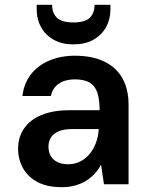

<svg xmlns="http://www.w3.org/2000/svg" viewBox="-20 -764 621 796"><path d="M236 12Q175 12 135 -9.5Q95 -31 75 -67.5Q55 -104 55 -147Q55 -195 79.5 -231Q104 -267 151.5 -287Q199 -307 268 -307H393Q393 -350 384 -378.5Q375 -407 352.5 -421Q330 -435 290 -435Q251 -435 224.5 -417.5Q198 -400 191 -366H73Q79 -418 108 -455.5Q137 -493 184.5 -513Q232 -533 290 -533Q362 -533 412 -509Q462 -485 487.5 -439.5Q513 -394 513 -330V0H411L399 -81Q388 -61 372.5 -44Q357 -27 337 -14.5Q317 -2 291.5 5Q266 12 236 12ZM262 -83Q289 -83 311.5 -94Q334 -105 350.5 -124.5Q367 -144 377 -170Q387 -196 389 -224V-229H281Q246 -229 224 -220Q202 -211 191.5 -194.5Q181 -178 181 -156Q181 -133 191 -116.5Q201 -100 219.5 -91.5Q238 -83 262 -83ZM284 -580Q237 -580 203 -599Q169 -618 150.5 -651Q132 -684 132 -728V-744H196Q196 -710 216 -690.5Q236 -671 284 -671Q333 -671 352.5 -690.5Q372 -710 372 -744H438V-728Q438 -684 419 -650.5Q400 -617 366 -598.5Q332 -580 284 -580Z"/></svg>

Font: DM Sans 10pt SemiBold
Style: Regular
Weight: 600
Version: Version 4.004;gftools[0.9.30]